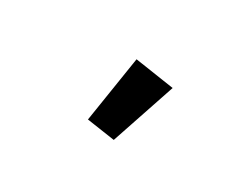

<svg xmlns="http://www.w3.org/2000/svg" viewBox="-46 -977 693 560"><g transform="rotate(30 300.0 -697.5)"><path d="M352 -579 425 -796 292 -816 257 -593Z"/></g></svg>

Font: Braiins Sans
Style: Bold
Weight: 700
Designer: Mike Abbink, Paul van der Laan, Pieter van Rosmalen, Jiri Chlebus, Lubos Buracinsky
Foundry: Bold Monday, Sudetype
Version: Version 1.000;hotconv 1.0.109;makeotfexe 2.5.65596